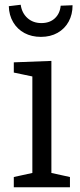

<svg xmlns="http://www.w3.org/2000/svg" viewBox="-20 -787 338 807"><path d="M196 -51 187 -62 274 -43V0H38V-43L125 -62L116 -51V-473L124 -464L38 -482V-525L196 -531ZM152 -632Q113 -632 83 -648Q53 -664 35.5 -693.5Q18 -723 17 -761L67 -767Q72 -732 95.5 -711Q119 -690 154 -690Q189 -690 210.5 -710Q232 -730 235 -763L285 -765Q285 -726 268.5 -696Q252 -666 222 -649Q192 -632 152 -632Z"/></svg>

Font: Bitter Thin
Style: Regular
Weight: 400
Version: Version 3.021